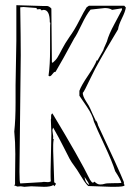

<svg xmlns="http://www.w3.org/2000/svg" viewBox="-20 -719 505 740"><path d="M60 -1Q58 -1 47 0L34 -5L38 -8V-29L39 -125Q39 -173 35 -212Q40 -258 40 -324V-391L43 -561V-699L142 -696H160Q169 -696 178 -686Q180 -484 180 -479L183 -477Q195 -487 201.5 -497.5Q208 -508 219 -529.5Q230 -551 248 -577Q267 -603 285.5 -639.5Q304 -676 314 -691L323 -697H459L465 -690Q463 -675 450 -648.5Q437 -622 435 -606Q382 -519 348 -456L335 -423L348 -456Q342 -445 330 -420Q303 -363 299 -361Q299 -348 312 -328Q325 -308 328 -300Q331 -292 351 -250V-255Q357 -242 358 -236Q357 -238 356 -240Q439 -64 458 -16Q457 -15 457 -13L460 -5Q460 1 420 1H409L320 -2Q309 -12 292.5 -39.5Q276 -67 266 -80Q256 -93 248 -107.5Q240 -122 224.5 -153.5Q209 -185 185 -227Q182 -221 182 -216L185 -193Q185 -186 184 -185L187 -183Q185 -169 185 -161V-137L189 -16Q195 -14 195 -10.5Q195 -7 189 -1L186 -6Q175 1 150 1L100 -1L74 1ZM178 -203 176 -259Q177 -260 177 -265V-273Q177 -279 182 -282Q288 -106 327 -26Q334 -15 337.5 -15Q341 -15 344 -19Q355 -8 365.5 -8Q376 -8 383 -10.5Q390 -13 415 -13Q440 -13 448 -14Q445 -27 424 -59Q413 -95 382.5 -160Q352 -225 342 -250Q337 -275 314 -309Q291 -343 286 -350V-369Q293 -389 319.5 -428Q346 -467 353 -487L355 -485L383 -534L377 -525Q378 -527 392 -559Q399 -586 421 -626.5Q443 -667 450 -681V-687L412 -681Q402 -688 384 -688L329 -682Q313 -663 294.5 -624Q276 -585 266 -571Q218 -482 194 -442H192Q188 -442 182 -433.5Q176 -425 171 -425L167 -427Q173 -467 173 -530V-609Q173 -624 174 -631L172 -633Q172 -681 148 -681Q145 -680 140 -679Q137 -684 134 -684L125 -683Q122 -683 120 -685L123 -688L71 -692L58 -691Q60 -569 60 -507L55 -57Q55 -18 58 -12L143 -17Q144 -18 150 -18L165 -17Q170 -17 176 -20Q175 -27 175 -40V-60ZM306 -37Q308 -15 324 -6Q323 -13 306 -37Z"/></svg>

Font: Londrina Sketch
Style: Regular
Weight: 400
Designer: Marcelo Magalhaes
Foundry: Marcelo Magalhaes
Version: Version 1.001 2011